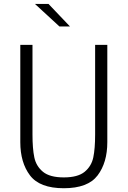

<svg xmlns="http://www.w3.org/2000/svg" viewBox="-20 -962 660 993"><path d="M472 -266.5V-730H535V-227Q535 -121 484.8 -54.8Q434.5 11.5 310 11.5Q185.5 11.5 135.2 -54.8Q85 -121 85 -227V-730H148V-266.5Q148 -193.5 157.5 -148Q167 -102.5 202.2 -73.5Q237.5 -44.5 310 -44.5Q382.5 -44.5 417.8 -73.5Q453 -102.5 462.5 -148Q472 -193.5 472 -266.5ZM287.5 -825 161 -941.5H231L342 -825Z"/></svg>

Font: Monaspace Neon Var ExtraLight
Style: Regular
Weight: 200
Designer: Riley Cran and the Lettermatic Team
Version: Version 1.200 (Monaspace Neon Var)